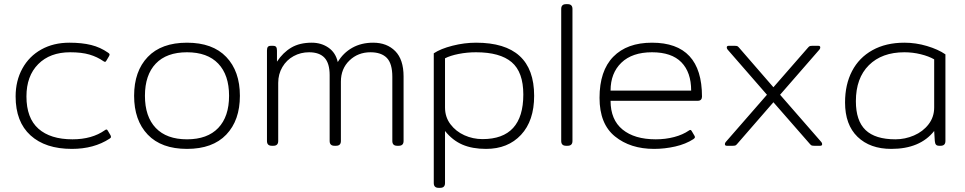

<svg xmlns="http://www.w3.org/2000/svg" viewBox="-20 -700 4635 922"><path d="M55 -237Q55 -312 87.5 -371Q120 -430 178.5 -462.5Q237 -495 313 -495Q373 -495 417.5 -484Q462 -473 499 -447Q505 -443 506 -440Q507 -437 504 -431L491 -409Q488 -403 484 -403Q482 -403 477 -406Q447 -427 409.5 -438Q372 -449 317 -449Q220 -449 163.5 -392Q107 -335 107 -237Q107 -133 164.5 -82Q222 -31 328 -31Q422 -31 484 -75Q488 -78 491 -78Q495 -78 498 -72L511 -50Q513 -44 513 -43Q513 -38 506 -34Q431 15 325 15Q198 15 126.5 -50Q55 -115 55 -237Z M624 -240Q624 -358 689.5 -426.5Q755 -495 878 -495Q1001 -495 1066.5 -426.5Q1132 -358 1132 -240Q1132 -122 1066.5 -53.5Q1001 15 878 15Q755 15 689.5 -53.5Q624 -122 624 -240ZM1080 -240Q1080 -340 1028 -394.5Q976 -449 878 -449Q780 -449 728 -394.5Q676 -340 676 -240Q676 -140 728 -85.5Q780 -31 878 -31Q976 -31 1028 -85.5Q1080 -140 1080 -240Z M1262 -23V-457Q1262 -469 1266 -474.5Q1270 -480 1281 -480H1291Q1302 -480 1306 -474.5Q1310 -469 1310 -457V-404Q1339 -448 1379 -471.5Q1419 -495 1477 -495Q1523 -495 1557.5 -471Q1592 -447 1602 -402Q1628 -446 1671.5 -470.5Q1715 -495 1772 -495Q1838 -495 1878 -454.5Q1918 -414 1918 -333V-23Q1918 0 1895 0H1887Q1864 0 1864 -23V-331Q1864 -395 1837.5 -422Q1811 -449 1759 -449Q1699 -449 1658 -409.5Q1617 -370 1617 -308V-23Q1617 0 1594 0H1586Q1563 0 1563 -23V-339Q1563 -396 1538.5 -422.5Q1514 -449 1464 -449Q1424 -449 1390 -430.5Q1356 -412 1336 -378Q1316 -344 1316 -302V-23Q1316 0 1293 0H1285Q1262 0 1262 -23Z M2063 179V-444Q2096 -466 2153 -480.5Q2210 -495 2266 -495Q2545 -495 2545 -240Q2545 -120 2482 -52.5Q2419 15 2314 15Q2248 15 2200.5 -5.5Q2153 -26 2117 -71V179Q2117 202 2094 202H2086Q2063 202 2063 179ZM2493 -246Q2493 -354 2437 -401.5Q2381 -449 2266 -449Q2223 -449 2182.5 -441Q2142 -433 2117 -420V-184Q2117 -138 2143 -103.5Q2169 -69 2210 -50.5Q2251 -32 2297 -32Q2493 -32 2493 -246Z M2675 -23V-657Q2675 -680 2698 -680H2706Q2729 -680 2729 -657V-23Q2729 0 2706 0H2698Q2675 0 2675 -23Z M2859 -230Q2859 -360 2925 -427.5Q2991 -495 3111 -495Q3351 -495 3351 -236Q3351 -227 3346 -221.5Q3341 -216 3331 -216H2912Q2912 -125 2969.5 -78Q3027 -31 3129 -31Q3176 -31 3217.5 -42Q3259 -53 3288 -73Q3292 -76 3295 -76Q3299 -76 3302 -70L3315 -48Q3317 -45 3317 -41Q3317 -37 3310 -32Q3273 -8 3222.5 3.5Q3172 15 3121 15Q3007 15 2933 -45Q2859 -105 2859 -230ZM3299 -265Q3299 -353 3252 -401Q3205 -449 3111 -449Q3016 -449 2964 -399Q2912 -349 2912 -265Z M3461 -8Q3461 -13 3465 -18L3663 -245L3474 -462Q3470 -467 3470 -472Q3470 -480 3479 -480H3508Q3518 -480 3521.5 -478Q3525 -476 3530 -470L3694 -281L3859 -470Q3864 -476 3867.5 -478Q3871 -480 3881 -480H3910Q3919 -480 3919 -472Q3919 -467 3915 -462L3726 -245L3924 -18Q3928 -13 3928 -8Q3928 0 3919 0H3890Q3880 0 3876.5 -2Q3873 -4 3868 -10L3694 -209L3521 -10Q3516 -4 3512.5 -2Q3509 0 3499 0H3470Q3461 0 3461 -8Z M4038 -208Q4038 -294 4071.5 -358.5Q4105 -423 4169.5 -459Q4234 -495 4323 -495Q4378 -495 4431.5 -479Q4485 -463 4520 -439V-23Q4520 0 4497 0H4490Q4479 0 4474.5 -5.5Q4470 -11 4469 -23L4466 -71Q4398 15 4260 15Q4158 15 4098 -43Q4038 -101 4038 -208ZM4466 -184V-415Q4440 -430 4401.5 -439.5Q4363 -449 4323 -449Q4215 -449 4152.5 -387Q4090 -325 4090 -214Q4090 -120 4136.5 -75.5Q4183 -31 4280 -31Q4326 -31 4369 -49.5Q4412 -68 4439 -103Q4466 -138 4466 -184Z"/></svg>

Font: Mitr ExtraLight
Style: Regular
Weight: 250
Designer: Thanarat Vachiruckul
Foundry: Cadson Demak Co.,Ltd.
Version: Version 1.000